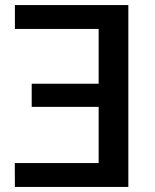

<svg xmlns="http://www.w3.org/2000/svg" viewBox="-20 -740 614 760"><path d="M488 0H39L38.5 -94.5H370.5V-317H105.5V-408.5H370.5V-625.5H39V-720H488Z"/></svg>

Font: Lato 2
Style: Regular
Weight: 600
Designer: Lukasz Dziedzic with Adam Twardoch and Botio Nikoltchev
Foundry: tyPoland Lukasz Dziedzic
Version: Version 2.015; 2015-08-06; http://www.latofonts.com/